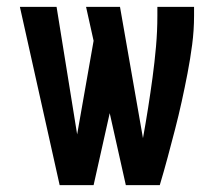

<svg xmlns="http://www.w3.org/2000/svg" viewBox="-20 -540 640 560"><path d="M154 0 38 -520H145L205 -148L253 -421L231 -520H330L397 -137Q405 -181 412 -225.5Q419 -270 425 -314.5Q431 -359 435 -404Q439 -449 439 -494V-520H546V-494Q546 -452 540.5 -410Q535 -368 527 -326.5Q519 -285 510 -244Q501 -203 490.5 -162.5Q480 -122 469 -81Q458 -40 446 0H347L300 -210L253 0Z"/></svg>

Font: Zed Mono Semibold Extended
Style: Regular
Weight: 600
Width: 7
Monospace: yes
Designer: Belleve Invis
Foundry: Belleve Invis
Version: Version 1.0.0; ttfautohint (v1.8.4)